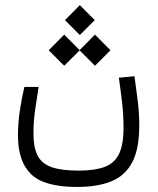

<svg xmlns="http://www.w3.org/2000/svg" viewBox="-20 -575 626 762"><path d="M285.6 167Q156.2 167 103.8 116.7Q51.3 66.4 51.3 -37.1Q51.3 -85.9 58.6 -135Q65.9 -184.1 76.7 -230H133.3Q126.5 -186 119.6 -140.1Q112.8 -94.2 112.8 -45.4Q112.8 11.2 129.9 43.5Q147 75.7 186.3 88.9Q225.6 102.1 291.5 102.1Q355.5 102.1 394.8 87.6Q434.1 73.2 452.1 36.4Q470.2 -0.5 470.2 -67.9Q470.2 -119.6 464.6 -167.7Q459 -215.8 451.7 -266.6L513.7 -272.5Q520.5 -225.1 526.6 -174.8Q532.7 -124.5 532.7 -76.7Q532.7 15.6 504.9 68.8Q477.1 122.1 422.1 144.5Q367.2 167 285.6 167ZM356.9 -314 295.9 -375 234.9 -314 173.3 -375.5 234.9 -437.5 295.9 -376 356.9 -437.5 418.5 -375.5ZM296.9 -436 237.8 -495.1 296.9 -554.7 356 -495.1Z"/></svg>

Font: CaskaydiaCove NFP Light
Style: Regular
Weight: 300
Designer: Aaron Bell
Foundry: Saja Typeworks
Version: Version 2111.001; VTT 6.35;Nerd Fonts 3.1.1